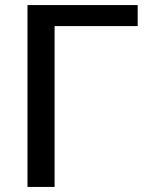

<svg xmlns="http://www.w3.org/2000/svg" viewBox="-20 -738 578 758"><path d="M195.5 0H88.5V-718H523.5V-635H195.5Z"/></svg>

Font: Verano Sans Medium
Style: Regular
Weight: 500
Designer: Lukasz Dziedzic with Adam Twardoch and Botio Nikoltchev
Foundry: tyPoland Lukasz Dziedzic
Version: Version 3.001;December 28, 2019;FontCreator 12.0.0.2547 64-b